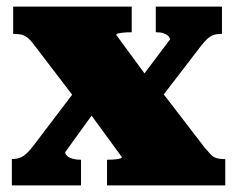

<svg xmlns="http://www.w3.org/2000/svg" viewBox="-20 -563 718 583"><path d="M664 0H305V-78H307Q320 -78 329.5 -79Q339 -80 344.5 -81.5Q350 -83 350 -86L231 -249L217 -252L81 -430Q73 -441 65 -447.5Q57 -454 48 -457Q39 -460 24 -460H20V-543H380V-465H378Q365 -465 355 -464Q345 -463 339 -461.5Q333 -460 333 -457L443 -307L456 -304L602 -114Q612 -103 619 -95Q626 -87 636 -83.5Q646 -80 661 -80H664ZM16 0V-80H17Q38 -80 52 -90Q66 -100 81 -120L217 -299L295 -263L178 -101Q178 -95 184 -89.5Q190 -84 200.5 -81Q211 -78 224 -78H226V0ZM461 -255 384 -294 496 -443Q496 -449 490.5 -454Q485 -459 476.5 -462Q468 -465 456 -465H453V-543H654V-460H650Q638 -460 628 -456.5Q618 -453 609 -444.5Q600 -436 589 -422Z"/></svg>

Font: Roboto Serif Black
Style: Regular
Weight: 900
Designer: Greg Gazdowicz
Foundry: Commercial Type
Version: Version 1.008